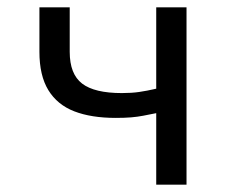

<svg xmlns="http://www.w3.org/2000/svg" viewBox="-20 -506 640 526"><path d="M408 0V-196Q388 -192 372.5 -189Q357 -186 339.5 -184.5Q322 -183 297 -183Q230 -183 183.5 -201Q137 -219 112.5 -259Q88 -299 88 -364V-486H171V-364Q171 -303 205 -277Q239 -251 314 -251Q340 -251 361 -254Q382 -257 408 -263V-486H491V0Z"/></svg>

Font: Source Code Variable
Style: Regular
Weight: 400
Monospace: yes
Designer: Paul D. Hunt, Teo Tuominen
Foundry: Adobe Systems Incorporated
Version: Version 1.010;hotconv 1.0.106;makeotfexe 2.5.65593